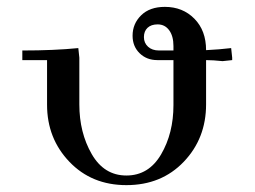

<svg xmlns="http://www.w3.org/2000/svg" viewBox="-20 -393 741 559"><path d="M45 -218V-246Q138 -246 208 -253L211 -225V-89Q211 -7 247 55.5Q283 118 348 118Q413 118 449 56.5Q485 -5 485 -87V-218H438Q407 -218 386.5 -238Q366 -258 366 -289Q366 -324 391 -348.5Q416 -373 460 -373Q512 -373 546 -338.5Q580 -304 580 -247Q620 -249 653 -253L656 -225V-218L628 -215Q600 -218 580 -218V-89Q580 10 515 78Q450 146 348 146Q247 146 182 78Q117 10 117 -88V-218ZM443 -246H485V-259Q485 -288 472.5 -305Q460 -322 439 -322Q420 -322 409.5 -312Q399 -302 399 -285Q399 -268 411 -257Q423 -246 443 -246Z"/></svg>

Font: Dihjauti
Style: Bold
Weight: 700
Designer: T. Christopher White
Version: Version 3.0.0